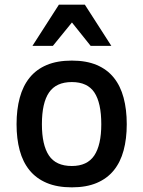

<svg xmlns="http://www.w3.org/2000/svg" viewBox="-20 -786 613 821"><path d="M522 -254.9Q522 -192.4 508.5 -142.6Q495.1 -92.8 466.6 -57.6Q438 -22.5 393.6 -3.7Q349.1 15.1 287.1 15.1Q224.6 15.1 179.7 -3.9Q134.8 -22.9 106.2 -58.1Q77.6 -93.3 64.2 -143.1Q50.8 -192.9 50.8 -254.9Q50.8 -317.9 64.5 -368.2Q78.1 -418.5 106.7 -453.9Q135.3 -489.3 179.9 -508.1Q224.6 -526.9 287.1 -526.9Q349.1 -526.9 393.6 -508.1Q438 -489.3 466.6 -453.9Q495.1 -418.5 508.5 -368.2Q522 -317.9 522 -254.9ZM413.1 -254.9Q413.1 -346.2 383.5 -390.6Q354 -435.1 287.1 -435.1Q220.2 -435.1 189.7 -390.6Q159.2 -346.2 159.2 -254.9Q159.2 -166 189.2 -121.1Q219.2 -76.2 287.1 -76.2Q353 -76.2 383.1 -121.1Q413.1 -166 413.1 -254.9ZM367.7 -589.8 287.6 -689.9 206.1 -589.8H118.7L231.9 -766.1H342.8L456.1 -589.8Z"/></svg>

Font: Lorenzo Sans Medium
Style: Regular
Weight: 500
Foundry: Intel Corporation
Version: Version 1.00; ttfautohint (v1.5)